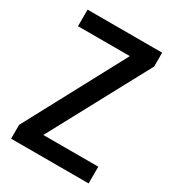

<svg xmlns="http://www.w3.org/2000/svg" viewBox="-174 -814 829 914"><g transform="rotate(30 241.0 -357.0)"><path d="M455 0H29V-76L322 -623H37V-714H447V-638L153 -92H455Z"/></g></svg>

Font: Noto Sans Display SemiCondensed Medium
Style: Regular
Weight: 500
Width: 4
Designer: Monotype Design Team
Foundry: Monotype Imaging Inc.
Version: Version 2.003